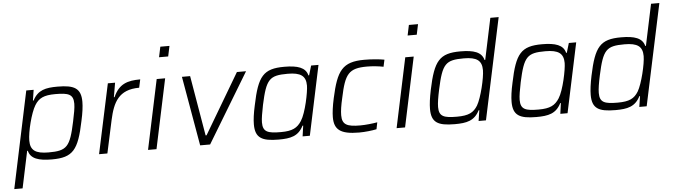

<svg xmlns="http://www.w3.org/2000/svg" viewBox="-54 -973 4918 1402"><g transform="rotate(-5 2405.5 -271.5)"><path d="M150 -510 0 200H61L118 -70H123C137 -11 196 8 293 8C447 8 489 -43 532 -253C545 -311 551 -357 551 -392C551 -491 503 -518 380 -518C292 -518 235 -506 197 -432H192L204 -510ZM273 -45C177 -45 140 -72 140 -143C140 -208 174 -343 207 -397C237 -446 274 -465 359 -465C455 -465 491 -453 491 -383C491 -353 483 -311 471 -255C432 -70 407 -45 273 -45Z M748 -510 639 0H700L752 -241C780 -368 822 -458 973 -458L986 -518C893 -518 829 -499 788 -405H783L801 -510Z M1153 -743 1137 -667H1204L1220 -743ZM1106 -510 998 0H1060L1168 -510Z M1291 -510 1380 0H1453L1761 -510H1694L1433 -69H1426L1351 -510Z M1955 8C2043 8 2100 -4 2137 -78H2142L2131 0H2184L2292 -510H2238L2217 -440H2212C2198 -499 2139 -518 2042 -518C1888 -518 1846 -467 1803 -257C1790 -199 1784 -153 1784 -118C1784 -19 1832 8 1955 8ZM1976 -45C1880 -45 1844 -57 1844 -127C1844 -157 1852 -199 1863 -255C1903 -440 1928 -465 2062 -465C2157 -465 2195 -438 2195 -367C2195 -321 2165 -170 2128 -113C2097 -65 2061 -45 1976 -45Z M2545 8C2589 8 2640 2 2673 -5L2683 -55C2650 -49 2597 -43 2557 -43C2460 -43 2425 -60 2425 -129C2425 -160 2431 -201 2444 -256C2480 -428 2509 -467 2645 -467C2682 -467 2731 -462 2764 -455L2775 -506C2738 -513 2678 -518 2628 -518C2467 -518 2425 -456 2382 -259C2369 -201 2363 -152 2363 -120C2363 -31 2405 8 2545 8Z M2975 -743 2959 -667H3026L3042 -743ZM2928 -510 2820 0H2882L2990 -510Z M3246 8C3333 8 3391 -4 3428 -78H3433L3421 0H3475L3633 -743H3572L3508 -440H3503C3488 -499 3430 -518 3333 -518C3179 -518 3137 -467 3093 -257C3081 -199 3075 -153 3075 -118C3075 -19 3122 8 3246 8ZM3267 -45C3171 -45 3135 -57 3135 -127C3135 -157 3142 -199 3154 -255C3194 -440 3219 -465 3353 -465C3448 -465 3485 -438 3485 -367C3485 -311 3451 -167 3419 -113C3389 -64 3352 -45 3267 -45Z M3844 8C3932 8 3989 -4 4026 -78H4031L4020 0H4073L4181 -510H4127L4106 -440H4101C4087 -499 4028 -518 3931 -518C3777 -518 3735 -467 3692 -257C3679 -199 3673 -153 3673 -118C3673 -19 3721 8 3844 8ZM3865 -45C3769 -45 3733 -57 3733 -127C3733 -157 3741 -199 3752 -255C3792 -440 3817 -465 3951 -465C4046 -465 4084 -438 4084 -367C4084 -321 4054 -170 4017 -113C3986 -65 3950 -45 3865 -45Z M4424 8C4511 8 4569 -4 4606 -78H4611L4599 0H4653L4811 -743H4750L4686 -440H4681C4666 -499 4608 -518 4511 -518C4357 -518 4315 -467 4271 -257C4259 -199 4253 -153 4253 -118C4253 -19 4300 8 4424 8ZM4445 -45C4349 -45 4313 -57 4313 -127C4313 -157 4320 -199 4332 -255C4372 -440 4397 -465 4531 -465C4626 -465 4663 -438 4663 -367C4663 -311 4629 -167 4597 -113C4567 -64 4530 -45 4445 -45Z"/></g></svg>

Font: Saira UNSAM Light Italic
Style: Regular
Weight: 300
Italic angle: -12°
Designer: Hector Gatti with collaboration of the Omnibus-Type team
Foundry: Omnibus-Type
Version: Version 0.072;PS 000.072;hotconv 1.0.88;makeotf.lib2.5.64775